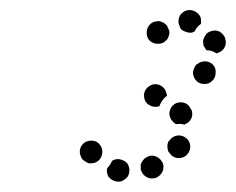

<svg xmlns="http://www.w3.org/2000/svg" viewBox="-20 -596 469 382"><path d="M210 -279Q206 -278 203 -276Q202 -274 201 -272Q198 -266 193 -261Q193 -261 193 -261Q193 -261 193 -261Q192 -257 193 -252Q194 -248 196 -244Q199 -241 203 -238Q207 -236 211 -235Q221 -233 228 -239Q236 -244 237 -253Q238 -258 237 -262Q236 -266 234 -270Q231 -274 227 -276Q223 -278 219 -279Q215 -280 210 -279ZM267 -280Q270 -283 274 -284L275 -285Q283 -288 292 -284Q300 -280 304 -271Q307 -262 303 -254Q299 -246 290 -242Q286 -241 281 -241Q277 -241 273 -243Q269 -245 266 -248Q263 -251 261 -256Q261 -256 261 -257Q260 -257 260 -258Q260 -261 260 -264Q260 -267 260 -269Q261 -271 262 -273Q264 -277 267 -280ZM172 -314Q163 -318 154 -315Q146 -313 141 -304Q137 -296 140 -287Q141 -283 144 -279Q147 -276 151 -274Q155 -271 159 -271Q164 -271 168 -272Q177 -275 181 -283Q185 -291 183 -300Q180 -309 172 -314ZM316 -316H317Q322 -324 331 -326Q340 -328 348 -323Q356 -318 358 -309Q360 -300 355 -292Q350 -284 341 -282Q331 -280 324 -285Q323 -285 322 -286Q322 -286 321 -287Q319 -290 316 -293Q316 -294 315 -294Q313 -300 313 -305Q313 -311 316 -316ZM319 -361Q315 -370 319 -379Q322 -387 331 -391Q340 -394 348 -391Q357 -387 360 -378H361Q364 -369 361 -361Q357 -352 348 -349Q348 -349 347 -348Q347 -348 346 -348Q345 -348 344 -349Q337 -350 330 -349Q327 -351 324 -354Q321 -357 319 -361ZM294 -384Q285 -382 277 -387Q269 -391 267 -401Q265 -410 270 -418Q275 -425 284 -428Q293 -430 301 -425Q309 -420 311 -411Q311 -409 312 -408Q312 -407 312 -405Q310 -404 308 -402Q302 -396 298 -387Q298 -386 297 -385Q296 -384 296 -384Q295 -384 294 -384ZM364 -452Q364 -443 370 -436Q376 -429 386 -429Q395 -428 402 -435Q409 -441 409 -451Q410 -460 404 -467Q397 -474 388 -474Q379 -474 372 -468H371Q365 -461 364 -452ZM385 -505V-506Q384 -510 384 -515Q385 -519 387 -523Q389 -527 392 -530Q396 -533 400 -534Q409 -537 417 -533Q425 -528 428 -520V-519Q431 -510 427 -502Q423 -494 414 -491Q413 -491 412 -490Q411 -490 410 -490Q408 -491 407 -492Q399 -496 391 -496Q389 -498 388 -501Q386 -503 385 -505ZM314 -520Q312 -516 308 -514V-513Q301 -508 291 -509Q282 -510 276 -517Q271 -524 272 -534Q273 -543 280 -549Q284 -552 288 -553Q293 -554 297 -554Q301 -553 305 -551Q309 -549 312 -545Q312 -545 313 -544Q313 -544 313 -543Q314 -540 316 -537Q316 -535 317 -534Q317 -533 317 -531Q317 -530 317 -529Q316 -524 314 -520ZM358 -531H357Q353 -531 349 -533Q345 -534 341 -537Q338 -541 337 -545Q335 -549 335 -553Q335 -563 341 -569Q348 -576 357 -576H358Q362 -576 366 -574Q370 -573 374 -569Q377 -566 379 -562Q380 -558 380 -553Q380 -552 380 -551Q380 -550 380 -549Q379 -548 378 -547Q371 -542 367 -533Q366 -533 366 -533Q364 -532 362 -531Q360 -531 358 -531Z"/></svg>

Font: FRB American Cursive Guidelines Dotted Extrabold
Style: Bold Italic
Weight: 800
Italic angle: -25°
Version: Version 2.0;Modular Font Editor K font №1